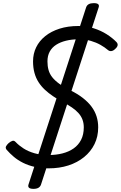

<svg xmlns="http://www.w3.org/2000/svg" viewBox="-20 -1056 771 1226"><path d="M290 19Q241 19 200.5 9.5Q160 0 127 -16.5Q94 -33 68.5 -54.5Q43 -76 22 -100Q13 -112 19 -122.5Q25 -133 35 -142Q48 -153 59 -156.5Q70 -160 80 -149Q101 -127 130.5 -108Q160 -89 200 -77.5Q240 -66 290 -66Q338 -66 379 -76.5Q420 -87 450.5 -108.5Q481 -130 498 -163.5Q515 -197 515 -243Q515 -270 506.5 -292.5Q498 -315 481 -334Q464 -353 439 -370Q414 -387 380 -405Q348 -422 319 -441.5Q290 -461 266.5 -483Q243 -505 226 -531.5Q209 -558 200 -591Q191 -624 191 -664Q191 -713 211 -754Q231 -795 269 -825.5Q307 -856 360.5 -873Q414 -890 481 -890Q532 -890 578 -875.5Q624 -861 661 -837.5Q698 -814 723 -788Q733 -778 731 -766.5Q729 -755 715 -743Q704 -732 692 -730Q680 -728 670 -736Q649 -754 621.5 -769.5Q594 -785 560 -795Q526 -805 481 -805Q438 -805 401.5 -796Q365 -787 338.5 -770Q312 -753 297.5 -726.5Q283 -700 283 -664Q283 -634 290 -609Q297 -584 313.5 -563Q330 -542 358 -521.5Q386 -501 428 -480Q475 -457 509 -430.5Q543 -404 564.5 -375Q586 -346 596.5 -313Q607 -280 607 -243Q607 -184 583.5 -136Q560 -88 517 -53Q474 -18 416.5 0.5Q359 19 290 19ZM194 150Q153 150 162 122L530 -1009Q539 -1036 579 -1036Q619 -1036 610 -1009L242 122Q233 150 194 150Z"/></svg>

Font: Playwrite DK Uloopet
Style: Regular
Weight: 400
Designer: Veronika Burian, José Scaglione
Foundry: TypeTogether
Version: Version 1.002